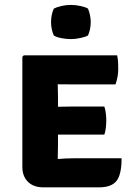

<svg xmlns="http://www.w3.org/2000/svg" viewBox="-20 -782 566 803"><path d="M488.5 -120Q488.5 -51.5 467 -25Q445.5 1.5 395 1.5H161Q120.5 1.5 97 -21.5Q73.5 -44.5 73.5 -84V-544.5L79.5 -550.5H470Q473.5 -534 474 -519Q474.5 -504 474.5 -491Q474.5 -478.5 471.8 -462Q469 -445.5 463 -429H284Q262.5 -429 221.5 -429.5Q221.5 -414.5 222 -403.2Q222.5 -392 222.5 -376.5V-335.5Q263 -336.5 284 -336.5H416.5Q421 -323 422.8 -306.5Q424.5 -290 424.5 -278.5Q424.5 -265.5 422.8 -248.8Q421 -232 416.5 -219H284Q275 -219 258 -219Q241 -219 222.5 -219V-176.5Q222.5 -159 222 -147Q221.5 -135 221.5 -118V-117Q238.5 -118.5 253.2 -119.2Q268 -120 289.5 -120ZM193.5 -690Q193.5 -720 205 -746Q217.5 -752.5 237.2 -757Q257 -761.5 276.5 -761.5Q295.5 -761.5 316.2 -757Q337 -752.5 348 -746Q353.5 -733 356.5 -718Q359.5 -703 359.5 -690Q359.5 -660 348 -633.5Q337 -627.5 316.2 -623Q295.5 -618.5 276.5 -618.5Q257 -618.5 236.5 -622.5Q216 -626.5 205 -633.5Q193.5 -660 193.5 -690Z"/></svg>

Font: Signika Negative SC
Style: Bold
Weight: 700
Designer: Anna Giedryś
Foundry: Anna Giedryś
Version: Version 2.000; ttfautohint (v1.8.3) -l 8 -r 50 -G 200 -x 9 -